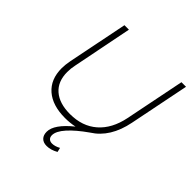

<svg xmlns="http://www.w3.org/2000/svg" viewBox="-238 -867 1248 1248"><g transform="rotate(45 386.0 -242.5)"><path d="M757 -699 674 -286Q641 -119 526 -47Q449 7 406 55Q363 103 363 140Q363 158 373.5 168Q384 178 402 178Q428 178 459 161L466 191Q426 214 388 214Q357 214 340 196.5Q323 179 323 148Q323 80 432 -8Q390 1 344 1Q229 1 164.5 -55Q100 -111 100 -213Q100 -244 108 -286L191 -699H232L150 -286Q143 -254 143 -221Q143 -134 197 -87Q251 -40 349 -40Q462 -40 535 -104Q608 -168 632 -286L715 -699Z"/></g></svg>

Font: Gontserrat ExtraLight
Style: Italic
Weight: 275
Italic angle: -11.3°
Designer: Julieta Ulanovsky
Foundry: Julieta Ulanovsky
Version: Version 6.001